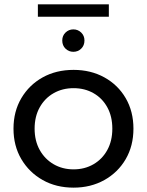

<svg xmlns="http://www.w3.org/2000/svg" viewBox="-20 -856 675 882"><path d="M318 6Q238 6 176 -29Q114 -64 78 -125Q42 -186 42 -265Q42 -344 78 -405Q114 -466 176 -500.5Q238 -535 318 -535Q397 -535 459.5 -500.5Q522 -466 557.5 -405Q593 -344 593 -265Q593 -186 557.5 -125Q522 -64 459.5 -29Q397 6 318 6ZM318 -78Q369 -78 409.5 -101.5Q450 -125 473 -167Q496 -209 496 -265Q496 -321 473 -363Q450 -405 409.5 -428Q369 -451 318 -451Q267 -451 226.5 -428Q186 -405 162.5 -363Q139 -321 139 -265Q139 -209 162.5 -167Q186 -125 226.5 -101.5Q267 -78 318 -78ZM317 -618Q296 -618 281 -632.5Q266 -647 266 -670Q266 -692 281 -706.5Q296 -721 317 -721Q338 -721 353 -706.5Q368 -692 368 -670Q368 -647 353 -632.5Q338 -618 317 -618ZM154 -779V-836H480V-779Z"/></svg>

Font: Montserrat Medium
Style: Regular
Weight: 500
Designer: Julieta Ulanovsky
Foundry: Julieta Ulanovsky
Version: Version 9.000; ttfautohint (v1.8.4.7-5d5b)